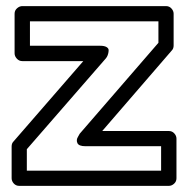

<svg xmlns="http://www.w3.org/2000/svg" viewBox="-20 -584 598 629"><path d="M18.1 0V-104Q18.1 -114.3 23.9 -120.1L252.9 -383.8H53.2Q42.5 -383.8 35.2 -391.8Q27.8 -399.9 27.8 -409.2V-539.1Q27.8 -549.8 35.9 -556.9Q43.9 -564 53.2 -564H523.9Q534.7 -564 541.7 -556.2Q548.8 -548.3 548.8 -539.1V-435.1Q548.8 -424.8 543 -418.9L314.9 -154.8H533.2Q543.9 -154.8 551 -147Q558.1 -139.2 558.1 -129.9V0Q558.1 10.7 550.3 17.8Q542.5 24.9 533.2 24.9H43Q32.2 24.9 25.1 17.1Q18.1 9.3 18.1 0ZM67.9 -24.9H507.8V-105H259.8Q238.3 -105 233.6 -115.2Q229 -125.5 235.4 -135.7L241.2 -146L499 -443.8V-514.2H78.1V-434.1H308.1Q321.8 -434.1 328.9 -429.9Q335.9 -425.8 335.9 -419.7Q335.9 -413.6 334.2 -407.5Q332.5 -401.4 330.1 -397.5L327.1 -393.1L67.9 -95.2Z"/></svg>

Font: Trueno Bold Outline
Style: Regular
Weight: 700
Width: 6
Designer: Julieta Ulanovsky
Foundry: Julieta Ulanovsky
Version: Version 3.001b | FøM Fix